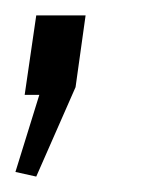

<svg xmlns="http://www.w3.org/2000/svg" viewBox="-30 -123 195 249"><path d="M81 -103 68 -10 17 106 -10 100 21 0H2L17 -103Z"/></svg>

Font: Pathway Extreme 8pt Thin 12pt ExtraLight
Style: Italic
Weight: 250
Italic angle: -8°
Version: Version 1.001;gftools[0.9.26]